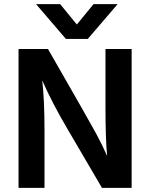

<svg xmlns="http://www.w3.org/2000/svg" viewBox="-20 -912 728 932"><path d="M406 -723H300L155 -892H272L353 -793L434 -892H551ZM196 0H70V-674H213Q417 -319 447.5 -262Q478 -205 500 -155Q492 -238 492 -393V-674H619V0H475L311 -280Q233 -412 185 -522Q196 -427 196 -281Z"/></svg>

Font: Hind Guntur SemiBold
Style: Regular
Weight: 600
Designer: Manushi Parikh, Hitesh Malaviya
Foundry: Indian Type Foundry
Version: Version 1.000;PS 1.0;hotconv 1.0.86;makeotf.lib2.5.63406; tt